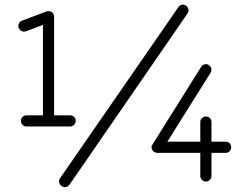

<svg xmlns="http://www.w3.org/2000/svg" viewBox="-20 -756 1004 809"><path d="M92 -223Q82 -223 75 -230Q68 -237 68 -247Q68 -257 75 -263.5Q82 -270 92 -270H161V-651L89 -624Q68 -619 59 -638L58 -639Q56 -650 60.5 -658.5Q65 -667 73 -669L176 -708Q187 -711 199 -705Q208 -696 208 -685V-270H275Q285 -270 292 -263.5Q299 -257 299 -247Q299 -237 292 -230Q285 -223 275 -223ZM240 28Q232 23 229.5 13Q227 3 233 -5L731 -725Q737 -734 746.5 -736Q756 -738 764 -732Q772 -726 774 -716.5Q776 -707 770 -699L273 22Q267 30 257.5 32Q248 34 240 28ZM848 9Q838 9 831 2Q824 -5 824 -14V-112H642Q630 -112 622 -124Q614 -137 623 -148L828 -475Q833 -483 843 -485Q853 -487 860 -482Q871 -474 871 -462Q871 -458 870 -455Q869 -452 867 -449L685 -159H824V-242Q824 -252 831 -258.5Q838 -265 848 -265Q858 -265 864.5 -258.5Q871 -252 871 -242V-159H931Q941 -159 947.5 -152.5Q954 -146 954 -136Q954 -126 947.5 -119Q941 -112 931 -112H871V-14Q871 -5 864 2Q857 9 848 9Z"/></svg>

Font: Zen Kurenaido
Style: ARC
Weight: 400
Designer: Yoshimichi Ohira
Foundry: Positype
Version: Version 1.001